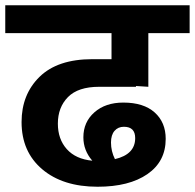

<svg xmlns="http://www.w3.org/2000/svg" viewBox="-31 -713 741 730"><path d="M533 -587V-383L486 -386V-383H346Q266 -383 227.5 -344Q189 -305 189 -243Q189 -184 223 -146Q257 -108 320 -102Q286 -141 286 -191Q286 -249 328 -286Q370 -323 438 -323Q515 -323 557 -285.5Q599 -248 599 -185Q599 -99 529.5 -51Q460 -3 340 -3Q208 -3 129.5 -69.5Q51 -136 51 -249Q51 -354 119.5 -421Q188 -488 320 -488H393V-587H-11V-693H690V-587ZM440 -231Q418 -231 404.5 -215.5Q391 -200 391 -171Q391 -138 406 -108Q483 -126 483 -188Q483 -231 440 -231Z"/></svg>

Font: FiraGO
Style: Bold
Weight: 700
Designer: bBox Type
Foundry: bBox Type GmbH
Version: Version 1.001;PS 001.001;hotconv 1.0.88;makeotf.lib2.5.64775